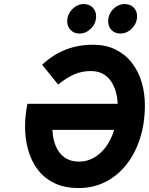

<svg xmlns="http://www.w3.org/2000/svg" viewBox="-20 -938 752 970"><path d="M377.5 12Q306 12 254.2 -13.2Q202.5 -38.5 170 -82Q137.5 -125.5 122 -181.5Q106.5 -237.5 106.5 -298Q106.5 -330.5 110.2 -361.5Q114 -392.5 118.5 -413.5H574.5Q573 -449.5 563.5 -479.8Q554 -510 537.2 -532.5Q520.5 -555 496 -567Q471.5 -579 439 -579Q393.5 -579 355.5 -562.5Q317.5 -546 273.5 -511L193 -611Q249.5 -663.5 313.2 -687.8Q377 -712 449 -712Q515 -712 564.2 -687.5Q613.5 -663 646.5 -620.2Q679.5 -577.5 695.8 -522.5Q712 -467.5 712 -406Q712 -316.5 687.8 -240Q663.5 -163.5 619 -107Q574.5 -50.5 513.2 -19.2Q452 12 377.5 12ZM378.5 -121.5Q410 -121.5 438 -133.2Q466 -145 489 -166.8Q512 -188.5 529.2 -218Q546.5 -247.5 556.5 -282H245Q246.5 -236 261.8 -199.8Q277 -163.5 306.5 -142.5Q336 -121.5 378.5 -121.5ZM589 -768.5Q560 -768.5 543.2 -786.5Q526.5 -804.5 526.5 -830Q526.5 -866 551.8 -891.8Q577 -917.5 609.5 -917.5Q638.5 -917.5 655.5 -899.8Q672.5 -882 672.5 -856Q672.5 -831.5 660.2 -811.8Q648 -792 629 -780.2Q610 -768.5 589 -768.5ZM382 -768.5Q354 -768.5 336.8 -786.5Q319.5 -804.5 319.5 -830Q319.5 -854.5 331.8 -874.2Q344 -894 362.8 -905.8Q381.5 -917.5 401.5 -917.5Q431.5 -917.5 448.5 -899.8Q465.5 -882 465.5 -856Q465.5 -819.5 439.8 -794Q414 -768.5 382 -768.5Z"/></svg>

Font: Overpass ExtraBold
Style: Italic
Weight: 800
Italic angle: -10°
Designer: Delve Withrington, Dave Bailey, Thomas Jockin
Foundry: Delve Fonts LLC
Version: Version 4.000